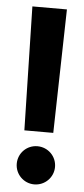

<svg xmlns="http://www.w3.org/2000/svg" viewBox="-53 -759 350 798"><g transform="rotate(5 121.5 -360.0)"><path d="M61 -211.4H181.6L193.4 -727.5H49.3ZM121.1 8.8C165.5 8.8 201.2 -26.9 201.2 -70.8C201.2 -115.2 165.5 -150.4 121.1 -150.4C77.1 -150.4 41.5 -115.2 41.5 -70.8C41.5 -26.9 77.1 8.8 121.1 8.8Z"/></g></svg>

Font: Raveo Display Display SemiBold
Style: Regular
Weight: 600
Designer: Jakub Foglar, Rasmus Andersson (Inter)
Foundry: Jakubfoglar.com
Version: Version 1.100;Glyphs 3.2.3 (3260)